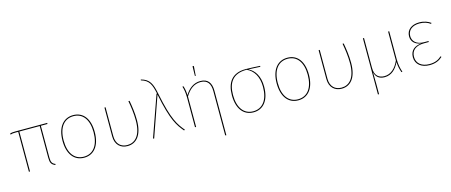

<svg xmlns="http://www.w3.org/2000/svg" viewBox="-52 -1444 5514 2345"><g transform="rotate(-15 2704.5 -271.0)"><path d="M513.6 -504.7V-518.3H109.4C77.4 -518.3 60.4 -516.3 41.6 -508.6L45.6 -496.3C64.9 -503.1 78.3 -504.7 111.1 -504.7H143.7V0H157.7V-504.7H415.9V-102.6C415.9 -40.7 429.9 -14.7 477.4 4.4L481.9 -7.9C442.1 -23.7 429.9 -46.6 429.9 -102.6V-504.7Z M843 -528.3C719.4 -528.3 637.7 -431 637.7 -258.4C637.7 -91 714.8 9.4 841.4 9.4C966.6 9.4 1046.1 -89 1046.1 -262C1046.1 -432 968 -528.3 843 -528.3ZM843 -515.1C960.1 -515.1 1031.7 -423.7 1031.7 -262C1031.7 -95.6 958.3 -3.7 841.4 -3.7C723.6 -3.7 652.1 -97.6 652.1 -258.4C652.1 -425.3 727.7 -515.1 843 -515.1Z M1554.9 -518.3H1540.4C1553.4 -446.3 1567 -359.4 1567 -266.7C1567 -73.7 1485.9 -3.7 1390.7 -3.7C1312.6 -3.7 1251.7 -51.7 1251.7 -154.7V-518.3H1237.7V-154.3C1237.7 -45.6 1304.3 9.4 1390.7 9.4C1497.6 9.4 1581.4 -71.8 1581.4 -266.7C1581.4 -359.8 1567.9 -446.3 1554.9 -518.3Z M1755.1 -734.6 1753.4 -723.6C1853 -696.1 1877.3 -634.7 1902.4 -518.3H1896.3L1712.7 0.7L1726.3 4.3L1904.6 -504.3C1973.7 -159.3 2034.3 -82 2104.3 3.1L2117.4 -2.1C2047.3 -87.3 1986.4 -163 1916.4 -512.9C1890.6 -642.1 1862.4 -706.9 1755.1 -734.6Z M2423.9 -726.9 2407.3 -727.7 2404.9 -604.3H2415ZM2451.9 -528.3C2366.6 -528.3 2303.4 -478.8 2256.6 -402.7C2255.6 -444.2 2249.1 -486.3 2236.8 -520.4L2223.7 -518.7C2236.3 -480.4 2244 -433.1 2244 -371.7V0H2258V-385.3C2306.4 -464.4 2366.6 -515.6 2451.4 -515.6C2536.8 -515.6 2574.4 -463 2574.4 -367.1V191.3L2588.4 193.9V-368.9C2588.4 -469.1 2546.4 -528.3 2451.8 -528.3Z M3205.9 -518.3C3146.7 -521.7 3065.6 -525.7 3023.7 -525.7C2850 -525.7 2779.7 -418.8 2779.7 -258.4C2779.7 -91 2856.9 9.4 2983.4 9.4C3108.6 9.4 3188.1 -89 3188.1 -262C3188.1 -390.9 3134.6 -476.5 3056.3 -513.9L3205.9 -506.4ZM3173.7 -262C3173.7 -96.1 3100.3 -3.7 2983.4 -3.7C2865.6 -3.7 2794.1 -98.1 2794.1 -258.4C2794.1 -415.8 2860.3 -515.1 3030.6 -514.7L3035 -514.6C3117.8 -477.8 3173.7 -393.1 3173.7 -262Z M3551 -528.3C3427.4 -528.3 3345.7 -431 3345.7 -258.4C3345.7 -91 3422.8 9.4 3549.4 9.4C3674.6 9.4 3754.1 -89 3754.1 -262C3754.1 -432 3676 -528.3 3551 -528.3ZM3551 -515.1C3668.1 -515.1 3739.7 -423.7 3739.7 -262C3739.7 -95.6 3666.3 -3.7 3549.4 -3.7C3431.6 -3.7 3360.1 -97.6 3360.1 -258.4C3360.1 -425.3 3435.7 -515.1 3551 -515.1Z M4262.9 -518.3H4248.4C4261.4 -446.3 4275 -359.4 4275 -266.7C4275 -73.7 4193.9 -3.7 4098.7 -3.7C4020.6 -3.7 3959.7 -51.7 3959.7 -154.7V-518.3H3945.7V-154.3C3945.7 -45.6 4012.3 9.4 4098.7 9.4C4205.6 9.4 4289.4 -71.8 4289.4 -266.7C4289.4 -359.8 4275.9 -446.3 4262.9 -518.3Z M4866.1 1.1C4849.3 -47.6 4838.3 -97 4838.3 -166V-518.3H4824.3V-151.4C4785.6 -64.6 4725.6 -3.7 4641.1 -3.7C4575.1 -3.7 4519.7 -39 4519.7 -138.7V-518.3H4505.7V192.1L4519.7 191.3V61.3C4519.7 14.6 4519.3 -25 4517.6 -85.9C4530.8 -24.6 4572 9.4 4641.1 9.4C4730.1 9.4 4789 -51.7 4826.4 -132C4829 -77.7 4838.5 -40.7 4853.4 2.4Z M5217.6 -528.3C5123.1 -528.3 5056.1 -477.7 5056.1 -394.4C5056.1 -329.1 5098.9 -284.1 5178.7 -273.4C5093.9 -267.7 5035.1 -222.7 5035.1 -136.8C5035.1 -45.7 5107.4 9.4 5210.3 9.4C5286.4 9.4 5333.6 -14.7 5373.3 -50.7L5365.4 -60.8C5326 -25.8 5284.3 -3.7 5210.7 -3.7C5114.4 -3.7 5049.6 -53.1 5049.6 -136.4C5049.6 -220 5106.9 -266.4 5212.9 -266.4H5270.4L5272.1 -279.1H5215.3C5120.1 -279.1 5070.6 -330.1 5070.6 -394.4C5070.6 -468.6 5127.6 -515.1 5218.4 -515.1C5277.6 -515.1 5319.9 -498.4 5355.3 -473.3L5363.7 -483.3C5329.4 -507.8 5283.4 -528.3 5217.6 -528.3Z"/></g></svg>

Font: Fira Sans Hair
Style: Regular
Weight: 100
Designer: bBox Type GmbH & Carrois Corporate GbR & Edenspiekermann AG
Foundry: bBox Type GmbH & Carrois Corporate GbR & Edenspiekermann AG
Version: Version 4.300;PS 004.300;hotconv 1.0.88;makeotf.lib2.5.64775